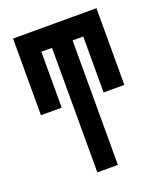

<svg xmlns="http://www.w3.org/2000/svg" viewBox="-136 -609 772 913"><g transform="rotate(-20 250.0 -152.5)"><path d="M198 215V-415H144V-132H39V-520H461V-132H356V-415H302V215Z"/></g></svg>

Font: Iosevka Term Curly Extrabold
Style: Regular
Weight: 800
Designer: Belleve Invis
Foundry: Belleve Invis
Version: Version 32.3.0